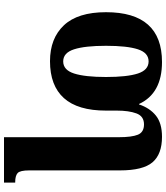

<svg xmlns="http://www.w3.org/2000/svg" viewBox="45 -635 830 960"><g transform="rotate(90 460.0 -155.0)"><path d="M666 -334Q666 -399 653.5 -429.5Q641 -460 602 -460Q561 -460 547 -422Q533 -384 533 -324V-270Q533 -129 470.5 -59.5Q408 10 286 10Q172 10 106.5 -59.5Q41 -129 41 -270Q41 -550 290 -550Q447 -550 500 -435H502Q520 -489 558 -519.5Q596 -550 664 -550Q751 -550 791.5 -502.5Q832 -455 832 -340V114Q832 160 845.5 172Q859 184 891 184H893V240H666ZM287 -56Q330 -56 347.5 -110.5Q365 -165 365 -270Q365 -376 347.5 -429.5Q330 -483 287 -483Q244 -483 226.5 -429.5Q209 -376 209 -270Q209 -165 226.5 -110.5Q244 -56 287 -56Z"/></g></svg>

Font: Noto Serif SemiCondensed ExtraBold
Style: Regular
Weight: 800
Width: 4
Designer: Monotype Design Team
Foundry: Monotype Imaging Inc.
Version: Version 2.015